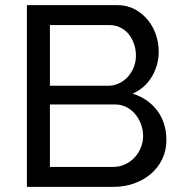

<svg xmlns="http://www.w3.org/2000/svg" viewBox="-20 -730 670 750"><path d="M630 -183Q630 -142 613.5 -108Q597 -74 568.5 -50Q540 -26 502.5 -13Q465 0 422 0H85V-710H438Q476 -710 506 -694Q536 -678 557 -652.5Q578 -627 589 -594.5Q600 -562 600 -529Q600 -476 573.5 -431Q547 -386 498 -364Q528 -355 552.5 -338Q577 -321 594.5 -297.5Q612 -274 621 -245Q630 -216 630 -183ZM539 -199Q539 -223 530.5 -245.5Q522 -268 507.5 -285Q493 -302 473 -312Q453 -322 429 -322H175V-78H422Q447 -78 468.5 -88Q490 -98 505.5 -114.5Q521 -131 530 -153Q539 -175 539 -199ZM175 -632V-395H401Q425 -395 445 -404.5Q465 -414 479.5 -430Q494 -446 502.5 -467.5Q511 -489 511 -513Q511 -538 503 -560Q495 -582 481.5 -598Q468 -614 449 -623Q430 -632 407 -632Z"/></svg>

Font: Rising Sun
Style: Regular
Weight: 400
Designer: Matt McInerney, Pablo Impallari, Rodrigo Fuenzalida (Raleway font), Stephen Hutchings (Greek), Cristiano Sobral (main ch
Foundry: The Rising Sun Project Authors
Version: Version 4.327; ttfautohint (v1.8.4.7-5d5b-dirty)